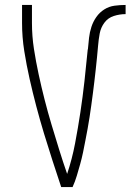

<svg xmlns="http://www.w3.org/2000/svg" viewBox="-20 -755 540 775"><path d="M227 0Q209 -54 191.5 -108Q174 -162 157.5 -216.5Q141 -271 126.5 -326Q112 -381 99.5 -436.5Q87 -492 78 -548.5Q69 -605 69 -662V-735H109V-662Q109 -609 117 -557.5Q125 -506 136 -455Q147 -404 160 -353Q173 -302 188 -252Q203 -202 218.5 -152Q234 -102 251 -53Q271 -113 283 -176Q295 -239 304.5 -302Q314 -365 321 -428Q328 -491 334 -554V-555Q334 -555 334.5 -555.5Q335 -556 335 -557V-558Q337 -581 339.5 -603Q342 -625 349 -646.5Q356 -668 369 -686.5Q382 -705 401 -717Q420 -729 442.5 -732Q465 -735 487 -735V-698Q463 -698 439.5 -690.5Q416 -683 401.5 -663.5Q387 -644 382.5 -620Q378 -596 376 -571.5Q374 -547 371.5 -523Q369 -499 366.5 -475Q364 -451 361 -427Q358 -403 355 -378.5Q352 -354 348.5 -330Q345 -306 341.5 -282Q338 -258 333.5 -234.5Q329 -211 324.5 -187Q320 -163 315 -139Q310 -115 303.5 -92Q297 -69 290 -45.5Q283 -22 273 0Z"/></svg>

Font: Zed Sans Extralight
Style: Regular
Weight: 200
Designer: Belleve Invis
Foundry: Belleve Invis
Version: Version 1.0.0; ttfautohint (v1.8.4)